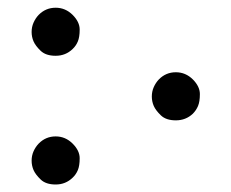

<svg xmlns="http://www.w3.org/2000/svg" viewBox="-20 -474 611 507"><path d="M399.4 -264.2Q418 -283.2 444.3 -283.2Q470.2 -283.2 489.3 -264.2Q507.8 -245.6 507.8 -225.6Q507.8 -205.6 502.9 -194.1Q498 -182.6 489.3 -173.8Q470.7 -156.2 444.3 -156.2Q418.5 -156.2 404.8 -169.4Q391.1 -182.6 386 -194.3Q380.9 -206.1 380.9 -219.2Q380.9 -232.4 386 -243.9Q391.1 -255.4 399.4 -264.2ZM82 -94.7Q100.6 -113.8 127 -113.8Q152.8 -113.8 171.9 -94.7Q190.4 -76.2 190.4 -56.2Q190.4 -36.1 185.5 -24.7Q180.7 -13.2 171.9 -4.9Q153.3 13.2 127 13.2Q101.1 13.2 87.4 0Q73.7 -13.2 68.6 -24.9Q63.5 -36.6 63.5 -49.8Q63.5 -63 68.6 -74.5Q73.7 -85.9 82 -94.7ZM82 -434.6Q100.6 -453.6 127 -453.6Q152.8 -453.6 171.9 -434.6Q190.4 -416 190.4 -396Q190.4 -376 185.5 -364.5Q180.7 -353 171.9 -344.7Q153.3 -326.7 127 -326.7Q101.1 -326.7 87.4 -339.8Q73.7 -353 68.6 -364.7Q63.5 -376.5 63.5 -389.6Q63.5 -402.8 68.6 -414.3Q73.7 -425.8 82 -434.6Z"/></svg>

Font: Cardo-Italic
Style: Italic
Weight: 400
Italic angle: -12°
Designer: David J. Perry
Foundry: David J. Perry
Version: Version 0.991